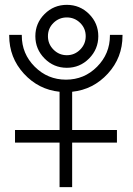

<svg xmlns="http://www.w3.org/2000/svg" viewBox="-20 -710 550 793"><path d="M164 -652Q202 -690 256 -690Q310 -690 348 -652Q386 -614 386 -560.5Q386 -507 348 -468.5Q310 -430 256 -430Q202 -430 164 -468.5Q126 -507 126 -560.5Q126 -614 164 -652ZM201 -505Q224 -482 256 -482Q288 -482 311 -505Q334 -528 334 -560.5Q334 -593 311 -615.5Q288 -638 256 -638Q224 -638 201 -615.5Q178 -593 178 -560.5Q178 -528 201 -505ZM486 -563Q486 -472 425.5 -406Q365 -340 278 -331V-173H463V-121H278V63H226V-121H42V-173H226V-331Q139 -340 78.5 -406Q18 -472 18 -563V-566H70V-563Q70 -488 123.5 -434.5Q177 -381 252.5 -381Q328 -381 381 -434.5Q434 -488 434 -563V-566H486Z"/></svg>

Font: Astronomicon
Style: Regular
Weight: 400
Version: Version 1.1